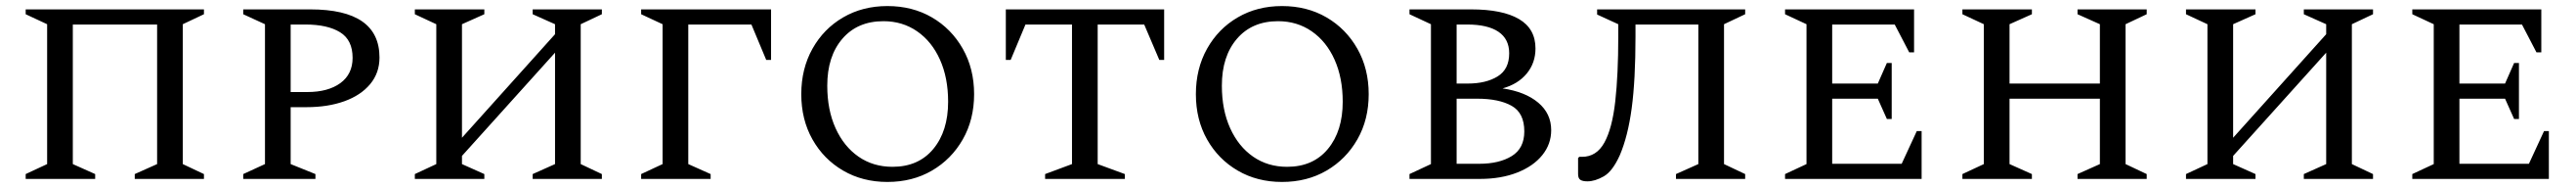

<svg xmlns="http://www.w3.org/2000/svg" viewBox="-20 -591 8526 621"><path d="M65 0V-16L136 -49V-511L65 -544V-560H655V-544L585 -511V-49L655 -16V0H426V-16L500 -49V-510H221V-49L295 -16V0Z M785 0V-16L857 -49V-511L785 -544V-560H1007Q1236 -560 1236 -401Q1236 -350 1205 -313Q1174 -276 1119.5 -256.5Q1065 -237 994 -237H942V-49L1024 -16V0ZM942 -510V-287H997Q1066 -287 1106.5 -316.5Q1147 -346 1147 -400Q1147 -459 1105.5 -484.5Q1064 -510 991 -510Z M1353 0V-16L1424 -49V-511L1353 -544V-560H1583V-544L1509 -511V-136L1817 -478V-511L1743 -544V-560H1972V-544L1902 -511V-49L1972 -16V0H1743V-16L1817 -49V-417L1509 -76V-49L1583 -16V0Z M2102 0V-16L2173 -49V-511L2102 -544V-560H2532V-393H2516L2467 -510H2258V-49L2332 -16V0Z M2917 10Q2835 10 2770.5 -27.5Q2706 -65 2669 -130.5Q2632 -196 2632 -280Q2632 -364 2669 -430Q2706 -496 2770.5 -533.5Q2835 -571 2917 -571Q3000 -571 3064.5 -533.5Q3129 -496 3166.5 -430Q3204 -364 3204 -280Q3204 -196 3166.5 -130.5Q3129 -65 3064.5 -27.5Q3000 10 2917 10ZM2934 -40Q3020 -40 3069 -99Q3118 -158 3118 -255Q3118 -334 3091 -394Q3064 -454 3015.5 -487.5Q2967 -521 2904 -521Q2818 -521 2768 -463Q2718 -405 2718 -308Q2718 -228 2745.5 -167.5Q2773 -107 2821.5 -73.5Q2870 -40 2934 -40Z M3439 0V-16L3528 -49V-510H3374L3325 -393H3309V-560H3833V-393H3817L3767 -510H3613V-49L3703 -16V0Z M4223 10Q4141 10 4076.5 -27.5Q4012 -65 3975 -130.5Q3938 -196 3938 -280Q3938 -364 3975 -430Q4012 -496 4076.5 -533.5Q4141 -571 4223 -571Q4306 -571 4370.5 -533.5Q4435 -496 4472.5 -430Q4510 -364 4510 -280Q4510 -196 4472.5 -130.5Q4435 -65 4370.5 -27.5Q4306 10 4223 10ZM4240 -40Q4326 -40 4375 -99Q4424 -158 4424 -255Q4424 -334 4397 -394Q4370 -454 4321.5 -487.5Q4273 -521 4210 -521Q4124 -521 4074 -463Q4024 -405 4024 -308Q4024 -228 4051.5 -167.5Q4079 -107 4127.5 -73.5Q4176 -40 4240 -40Z M4645 0V-16L4716 -49V-511L4645 -544V-560H4849Q4953 -560 5007.5 -528Q5062 -496 5062 -431Q5062 -383 5033 -348Q5004 -313 4953 -299Q5028 -288 5071 -252Q5114 -216 5114 -161Q5114 -115 5084.5 -78.5Q5055 -42 5001.5 -21Q4948 0 4878 0ZM4836 -510H4801V-315H4838Q4898 -315 4936.5 -338.5Q4975 -362 4975 -415Q4975 -462 4939.5 -486Q4904 -510 4836 -510ZM4869 -265H4801V-50H4876Q4942 -50 4983.5 -75.5Q5025 -101 5025 -157Q5025 -218 4983 -241.5Q4941 -265 4869 -265Z M5527 0V-16L5601 -49V-510H5393V-470Q5393 -327 5380.5 -234Q5368 -141 5341 -78Q5317 -25 5288 -8.5Q5259 8 5234 8Q5218 8 5210.5 3Q5203 -2 5203 -16V-69L5207 -73H5216Q5264 -73 5290 -120Q5316 -167 5326 -256Q5336 -345 5336 -470V-511L5266 -543V-560H5756V-544L5686 -511V-49L5756 -16V0Z M5888 0V-16L5959 -49V-511L5888 -544V-560H6315V-418H6299L6251 -510H6044V-315H6195L6225 -383H6241V-198H6225L6195 -265H6044V-50H6274L6324 -158H6340V0Z M6475 0V-16L6546 -49V-511L6475 -544V-560H6705V-544L6631 -511V-315H6930V-511L6856 -544V-560H7085V-544L7015 -511V-49L7085 -16V0H6856V-16L6930 -49V-265H6631V-49L6705 -16V0Z M7215 0V-16L7286 -49V-511L7215 -544V-560H7445V-544L7371 -511V-136L7679 -478V-511L7605 -544V-560H7834V-544L7764 -511V-49L7834 -16V0H7605V-16L7679 -49V-417L7371 -76V-49L7445 -16V0Z M7964 0V-16L8035 -49V-511L7964 -544V-560H8391V-418H8375L8327 -510H8120V-315H8271L8301 -383H8317V-198H8301L8271 -265H8120V-50H8350L8400 -158H8416V0Z"/></svg>

Font: Spectral SC
Style: Regular
Weight: 400
Designer: Jean-Baptiste Levee
Foundry: Production Type
Version: Version 2.001